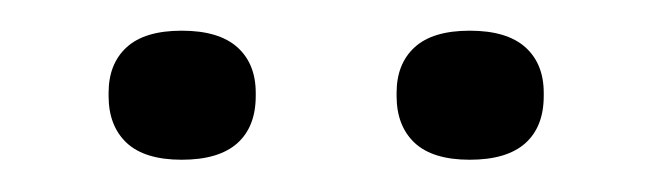

<svg xmlns="http://www.w3.org/2000/svg" viewBox="-20 -680 414 122"><path d="M95.5 -578.5Q72 -578.5 60.5 -589.2Q49 -600 49 -619V-621Q49 -639.5 60.5 -650Q72 -660.5 95.5 -660.5Q119 -660.5 130.8 -650Q142.5 -639.5 142.5 -621V-619Q142.5 -599.5 130.8 -589Q119 -578.5 95.5 -578.5ZM278.5 -578.5Q255 -578.5 243.5 -589.2Q232 -600 232 -619V-621Q232 -639.5 243.5 -650Q255 -660.5 278.5 -660.5Q302 -660.5 313.8 -650Q325.5 -639.5 325.5 -621V-619Q325.5 -599.5 313.8 -589Q302 -578.5 278.5 -578.5Z"/></svg>

Font: Anek Latin Expanded Light
Style: Regular
Weight: 300
Width: 7
Designer: Yesha Goshar
Foundry: Ek Type
Version: Version 1.003